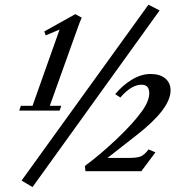

<svg xmlns="http://www.w3.org/2000/svg" viewBox="-20 -717 740 804"><path d="M116.2 66.4 70.3 39.1 601.6 -697.3 648.4 -673.3ZM60.5 -253.9 67.4 -273.9H116.2L229.5 -593.3L171.4 -568.8L165.5 -585.4L295.4 -657.7L322.3 -643.1Q315.4 -628.9 303.2 -594.2L188.5 -273.9H236.8L229.5 -253.9ZM337.9 0 335.4 -22Q401.9 -71.3 470.2 -136.2Q538.6 -201.2 574.2 -251Q605 -293.9 605 -326.7Q605 -362.3 572.8 -362.3Q530.3 -362.3 483.9 -308.6L462.4 -322.8Q493.7 -360.4 532.7 -383.8Q571.8 -407.2 610.8 -407.2Q649.4 -407.2 671.9 -388.7Q694.3 -370.1 694.3 -338.4Q694.3 -261.7 551.8 -150.9L430.2 -55.7H519.5Q553.7 -55.7 569.3 -62Q585 -68.4 602.1 -91.3L630.9 -79.1L571.8 0Z"/></svg>

Font: Elstob 10pt Medium
Style: Italic
Weight: 500
Italic angle: -20°
Designer: Peter S. Baker
Version: Version 1.015